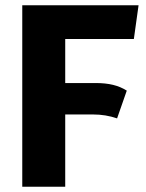

<svg xmlns="http://www.w3.org/2000/svg" viewBox="-20 -713 559 733"><path d="M491 -564 509 -693H65V0H229V-276H335C368 -276 398 -271 427 -261L464 -367C432 -387 396 -396 344 -396H229V-564Z"/></svg>

Font: Fira Sans
Style: Bold
Weight: 700
Designer: Carrois Corporate & Edenspiekermann AG
Foundry: Carrois Corporate GbR & Edenspiekermann AG
Version: Version 4.203